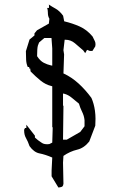

<svg xmlns="http://www.w3.org/2000/svg" viewBox="-20 -772 540 854"><path d="M403.8 -212.9Q404.8 -227.1 404.8 -243.9Q404.8 -260.7 402.3 -279.8Q397.9 -311 386.7 -336.4Q359.9 -373 329.1 -400.9Q298.3 -428.7 264.6 -444.3L262.2 -445.3L265.1 -529.8L262.2 -548.8L267.6 -595.2H271.5Q294.4 -595.2 313.2 -579.6Q332 -564 350.1 -547.9L358.9 -535.6L367.2 -550.3L379.9 -545.4H391.1L403.8 -565.9Q404.8 -570.8 404.8 -574.7Q404.8 -583 401.9 -588.9Q396.5 -599.6 391.6 -609.9Q366.2 -640.1 334.2 -654.3Q302.2 -668.5 265.6 -677.2L260.7 -702.1Q245.6 -723.1 227.5 -733.4Q211.4 -742.2 196.8 -752L197.8 -749V-736.8H189.9Q192.9 -726.6 192.9 -717.3Q192.9 -708 194.3 -701.7Q195.8 -695.3 199.7 -688.5L197.3 -667L144.5 -637.2L133.3 -623.5V-616.2V-614.3L111.3 -596.2L95.2 -544.4Q95.2 -523.4 96.2 -505.6Q97.2 -487.8 103.5 -474.1H109.9V-467.3H114.3L116.2 -454.1Q138.2 -431.6 160.4 -413.6Q182.6 -395.5 209 -389.2L212.4 -388.2V-208L214.4 -204.1L212.4 -137.7L199.7 -131.3Q193.8 -130.4 190.9 -130.4Q181.2 -130.4 175 -132.3Q168.9 -134.3 163.6 -138.2Q148.4 -147.9 135.3 -160.2V-168.5L97.2 -217.3V-202.6H91.3L87.4 -195.3Q87.4 -193.4 87.4 -191.9Q87.4 -172.4 95.2 -158.7Q104.5 -142.6 111.3 -122.1Q130.9 -94.7 155.3 -89.8Q182.1 -84.5 212.4 -71.3L209.5 -13.7V12.2L239.7 62Q247.6 61.5 254.4 59.1L257.8 57.1Q261.2 53.7 262.2 45.4L260.3 -48.8L262.2 -78.6Q291 -98.6 323.7 -106.4Q353.5 -113.3 377 -142.6ZM277.3 -150.9H260.3L262.2 -299.8L260.3 -303.7V-356L265.6 -355Q283.2 -350.6 299.3 -337.2Q315.4 -323.7 331.1 -311Q336.9 -291.5 343.3 -278.8Q349.6 -266.1 352.3 -256.8Q355 -247.6 356 -237.3V-210.4L336.9 -185.1ZM145 -523.4Q145 -555.7 148.4 -568.8Q150.4 -575.7 153.8 -583L177.2 -603H209L212.4 -556.6V-480L207 -481Q189.9 -484.9 174.8 -492.7Q159.2 -500.5 145 -522Z"/></svg>

Font: Bakudai
Style: Light
Weight: 300
Version: Version 1.48